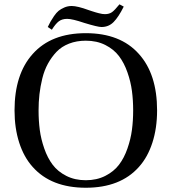

<svg xmlns="http://www.w3.org/2000/svg" viewBox="-20 -862 802 897"><path d="M203.1 -735.8Q211.9 -753.4 216.6 -762Q221.2 -770.5 232.4 -786.9Q243.7 -803.2 253.9 -811.5Q264.2 -819.8 280.3 -826.9Q296.4 -834 314.9 -834Q341.8 -834 394 -814.9Q397.9 -813.5 409.9 -809.6Q421.9 -805.7 427.2 -804.2Q432.6 -802.7 441.7 -800.3Q450.7 -797.9 457.5 -796.9Q464.4 -795.9 470.2 -795.9Q490.2 -795.9 503.2 -805.2Q516.1 -814.5 538.1 -841.8L558.1 -831.1Q533.7 -782.2 510.7 -759Q487.8 -735.8 454.1 -735.8Q436.5 -735.8 374 -754.9Q317.9 -773.9 293.9 -773.9Q270 -773.9 254.9 -762.5Q239.7 -751 222.2 -723.1ZM47.9 -346.2Q47.9 -515.6 132.8 -609.9Q219.2 -707 380.9 -707Q542.5 -707 628.9 -609.9Q713.9 -515.6 713.9 -346.2Q713.9 -263.2 691.9 -195.3Q669.9 -127.4 628.9 -82Q542.5 15.1 380.9 15.1Q219.2 15.1 132.8 -82Q91.8 -127.4 69.8 -195.3Q47.9 -263.2 47.9 -346.2ZM160.2 -346.2Q160.2 -298.3 165.8 -255.4Q171.4 -212.4 186.8 -168.2Q202.1 -124 226.1 -92.3Q250 -60.5 289.8 -40.3Q329.6 -20 380.9 -20Q432.1 -20 471.9 -40.3Q511.7 -60.5 535.9 -92.3Q560.1 -124 575.4 -168.2Q590.8 -212.4 596.4 -255.4Q602.1 -298.3 602.1 -346.2Q602.1 -394 596.4 -437Q590.8 -480 575.4 -523.9Q560.1 -567.9 535.9 -599.9Q511.7 -631.8 471.9 -651.9Q432.1 -671.9 380.9 -671.9Q337.9 -671.9 302.7 -658.2Q267.6 -644.5 244.1 -619.9Q220.7 -595.2 203.9 -564.5Q187 -533.7 177.7 -495.8Q168.5 -458 164.3 -421.6Q160.2 -385.3 160.2 -346.2Z"/></svg>

Font: Heuristica
Style: Regular
Weight: 400
Version: Version 1.0.2